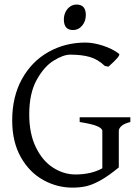

<svg xmlns="http://www.w3.org/2000/svg" viewBox="-20 -819 623 853"><path d="M445.8 -525.9Q415.5 -555.2 379.6 -565.7Q343.8 -576.2 292 -576.2Q261.2 -576.2 218.3 -549.6Q175.3 -522.9 142.6 -463.4Q109.9 -403.8 109.9 -311Q109.9 -225.1 139.4 -164.6Q168.9 -104 216.1 -74Q263.2 -43.9 314.9 -43.9Q385.3 -43.9 434.6 -71.3V-236.8Q434.6 -248.5 412.1 -258.3Q389.6 -268.1 334 -276.9V-297.9H559.1V-276.9Q532.7 -270.5 520.3 -259.8Q507.8 -249 507.8 -236.8V-75.2Q461.4 -37.1 426.3 -17.6Q391.1 2 363 8.3Q335 14.6 301.8 14.6Q233.4 14.6 172.1 -19.3Q110.8 -53.2 72.5 -120.8Q34.2 -188.5 34.2 -284.2Q34.2 -389.6 77.6 -468Q121.1 -546.4 195.3 -588.1Q269.5 -629.9 359.9 -629.9Q394 -629.9 436.3 -616.5Q478.5 -603 508.8 -580.1Q518.6 -572.8 461.9 -522.9ZM263.7 -732.4Q263.7 -750.5 271.2 -765.9Q278.8 -781.2 291.7 -790Q304.7 -798.8 319.8 -798.8Q361.3 -798.8 361.3 -752.4Q361.3 -724.6 345 -705.1Q328.6 -685.5 304.7 -685.5Q263.7 -685.5 263.7 -732.4Z"/></svg>

Font: David Libre
Style: Regular
Weight: 400
Version: Version 1.000